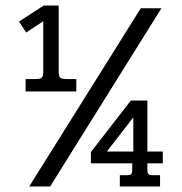

<svg xmlns="http://www.w3.org/2000/svg" viewBox="-20 -677 660 697"><path d="M73 -390H107Q127 -390 132 -395.5Q137 -401 137 -418V-600L75 -559L49 -599L139 -657H193V-418Q193 -401 198 -395.5Q203 -390 223 -390H257V-345H73ZM491 -647H566L162 0H86ZM415 -41H442Q453 -41 456.5 -45Q460 -49 460 -59V-84H310V-125L455 -312H515V-127H571V-84H515V-59Q515 -49 519 -45Q523 -41 535 -41H561V0H415ZM464 -127V-251L368 -127Z"/></svg>

Font: Pridi Light
Style: Regular
Weight: 300
Version: Version 1.002